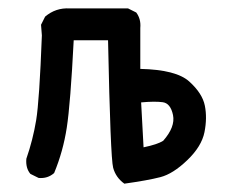

<svg xmlns="http://www.w3.org/2000/svg" viewBox="-20 -443 540 459"><path d="M277.3 -3.9Q256.8 -18.6 250.5 -42Q244.1 -65.4 238.3 -346.7H156.2Q148.4 -194.3 139.6 -137.7Q130.9 -81.1 109.4 -29.3Q93.8 -15.6 72.3 -17.6L52.7 -27.3Q41 -41 43 -63.5Q58.6 -108.4 66.4 -155.3Q74.2 -202.1 80.1 -358.4L78.1 -383.8L87.9 -403.3Q113.3 -424.8 146.5 -422.9H286.1L305.7 -413.1Q317.4 -397.5 315.4 -376V-278.3Q401.4 -276.4 432.6 -248Q463.9 -219.7 469.7 -190.4Q475.6 -161.1 468.8 -127Q461.9 -92.8 427.7 -60.1Q393.6 -27.3 363.3 -19.5Q333 -11.7 277.3 -3.9ZM370.1 -106.4Q399.4 -139.6 393.6 -168Q387.7 -196.3 368.7 -198.7Q349.6 -201.2 317.4 -198.2L323.2 -90.8Q356.4 -97.7 370.1 -106.4Z"/></svg>

Font: NaikaiFont
Style: Regular
Weight: 400
Version: Version 1.67